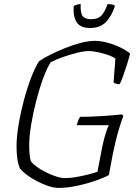

<svg xmlns="http://www.w3.org/2000/svg" viewBox="-20 -920 673 940"><path d="M267 0Q244 0 216 -9.5Q188 -19 160 -33.5Q132 -48 110.5 -64.5Q89 -81 78 -95Q69 -114 65 -142Q61 -170 61 -204Q61 -248 70.5 -306.5Q80 -365 96 -425.5Q112 -486 131.5 -537.5Q151 -589 171 -620Q192 -635 226 -652Q260 -669 298.5 -684.5Q337 -700 375.5 -710Q414 -720 444 -720Q473 -720 506.5 -711Q540 -702 569.5 -687.5Q599 -673 617 -658Q611 -633 601.5 -603.5Q592 -574 583 -548.5Q574 -523 566 -508Q557 -507 547.5 -510.5Q538 -514 536 -516L545 -633Q532 -643 508.5 -651Q485 -659 459.5 -664.5Q434 -670 414 -670Q392 -670 357.5 -661.5Q323 -653 287.5 -640.5Q252 -628 228 -615Q210 -587 191.5 -537Q173 -487 157.5 -427Q142 -367 132.5 -309.5Q123 -252 123 -208Q123 -183 125 -163.5Q127 -144 131 -131Q140 -118 160 -103.5Q180 -89 205 -76.5Q230 -64 255 -56Q280 -48 298 -48Q321 -48 351.5 -53Q382 -58 411 -65.5Q440 -73 457 -79L481 -203Q489 -241 498 -269Q507 -297 513 -307H356Q360 -324 364.5 -334Q369 -344 373 -348Q420 -348 475.5 -351.5Q531 -355 577 -360L584 -352Q576 -334 560.5 -282Q545 -230 531 -159L513 -63Q492 -51 449.5 -36Q407 -21 358 -10.5Q309 0 267 0ZM421 -783Q372 -783 354.5 -812.5Q337 -842 341 -891Q347 -894 356 -897Q365 -900 375 -900Q373 -857 384.5 -841.5Q396 -826 426 -826Q457 -826 474 -841.5Q491 -857 507 -900Q536 -900 543 -891Q527 -842 499 -812.5Q471 -783 421 -783Z"/></svg>

Font: Texturina 72pt 72pt Thin
Style: Italic
Weight: 100
Italic angle: -11°
Designer: Guillermo Torres Carreño
Foundry: Omnibus-Type
Version: Version 1.002; ttfautohint (v1.8.3)